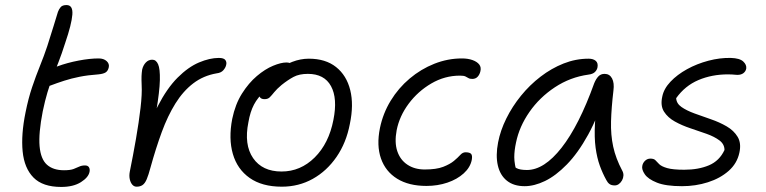

<svg xmlns="http://www.w3.org/2000/svg" viewBox="-20 -726 3030 759"><path d="M222 13Q149 13 112.5 -24Q76 -61 69.5 -127.5Q63 -194 81 -282Q92 -337 107 -381.5Q122 -426 138 -465.5Q154 -505 167 -544Q183 -593 192 -623.5Q201 -654 209 -679Q213 -690 220 -698Q227 -706 243 -706Q269 -706 266 -668Q263 -630 238 -557Q224 -513 211.5 -481Q199 -449 188 -420.5Q177 -392 167.5 -360.5Q158 -329 149 -286Q132 -199 136.5 -148Q141 -97 165.5 -75Q190 -53 233 -53Q258 -53 271 -58Q284 -63 293.5 -67.5Q303 -72 316 -72Q327 -72 331.5 -65Q336 -58 334 -47Q330 -25 300 -6Q270 13 222 13ZM177 -387Q154 -377 143.5 -384Q133 -391 136 -405Q140 -423 153 -436.5Q166 -450 208 -464Q246 -478 290.5 -486.5Q335 -495 370 -495Q390 -495 401.5 -484.5Q413 -474 410 -460Q407 -446 398 -440Q389 -434 369 -432Q327 -429 294.5 -422.5Q262 -416 234 -407Q206 -398 177 -387Z M520 12Q510 12 503 4Q496 -4 493 -17.5Q490 -31 493 -47Q506 -111 517.5 -177Q529 -243 535.5 -299Q542 -355 540 -389Q539 -412 539.5 -425Q540 -438 542 -451Q546 -468 556.5 -479Q567 -490 582 -490Q597 -490 605 -472Q613 -454 612 -409.5Q611 -365 597.5 -285.5Q584 -206 555 -84L540 -126Q566 -233 603 -305Q640 -377 682 -419Q724 -461 766.5 -479Q809 -497 845 -497Q865 -497 871 -488.5Q877 -480 874 -469Q872 -459 863 -448.5Q854 -438 836 -436Q784 -427 744 -396.5Q704 -366 673.5 -317Q643 -268 619.5 -204Q596 -140 575 -64Q567 -34 560 -17.5Q553 -1 543.5 5.5Q534 12 520 12Z M1094 12Q1016 12 967 -22.5Q918 -57 900.5 -117.5Q883 -178 898 -256Q910 -314 936.5 -356Q963 -398 995.5 -425.5Q1028 -453 1059.5 -466Q1091 -479 1112 -479Q1120 -479 1125 -477Q1130 -475 1132.5 -470.5Q1135 -466 1133 -458Q1129 -442 1121 -429.5Q1113 -417 1090 -405Q1050 -385 1024.5 -363Q999 -341 984 -312.5Q969 -284 962 -243Q944 -154 980.5 -101Q1017 -48 1093 -48Q1168 -48 1224 -103.5Q1280 -159 1298 -252Q1315 -337 1288.5 -385.5Q1262 -434 1197 -434Q1163 -434 1140.5 -422Q1118 -410 1093 -390Q1074 -374 1064 -361.5Q1054 -349 1046.5 -341.5Q1039 -334 1026 -334Q1013 -334 1008 -341Q1003 -348 1006 -363Q1010 -383 1028.5 -406Q1047 -429 1075 -449Q1103 -469 1135.5 -481.5Q1168 -494 1201 -494Q1267 -494 1308.5 -461Q1350 -428 1364.5 -370Q1379 -312 1363 -236Q1349 -162 1310.5 -106Q1272 -50 1216.5 -19Q1161 12 1094 12Z M1666 9Q1596 9 1550 -19.5Q1504 -48 1486 -99.5Q1468 -151 1482 -220Q1494 -278 1524.5 -328Q1555 -378 1599.5 -415.5Q1644 -453 1697 -474Q1750 -495 1806 -495Q1830 -495 1848 -488.5Q1866 -482 1874.5 -471Q1883 -460 1879 -444Q1876 -431 1868 -422.5Q1860 -414 1847 -414Q1837 -414 1831.5 -417.5Q1826 -421 1819.5 -424Q1813 -427 1798 -427Q1738 -427 1685 -396Q1632 -365 1595.5 -316Q1559 -267 1548 -211Q1539 -163 1550.5 -128.5Q1562 -94 1590.5 -75Q1619 -56 1659 -56Q1705 -56 1732 -66.5Q1759 -77 1774.5 -90Q1790 -103 1799.5 -113.5Q1809 -124 1820 -124Q1837 -124 1842.5 -117.5Q1848 -111 1845 -94Q1839 -64 1813 -40.5Q1787 -17 1748.5 -4Q1710 9 1666 9Z M2054 10Q2011 10 1984 -11.5Q1957 -33 1948 -72Q1939 -111 1949 -163Q1958 -210 1981.5 -257.5Q2005 -305 2039.5 -347.5Q2074 -390 2117 -423Q2160 -456 2208 -475Q2256 -494 2307 -494Q2325 -494 2335 -485.5Q2345 -477 2342 -460Q2340 -449 2331.5 -441Q2323 -433 2306 -431Q2234 -421 2173.5 -381Q2113 -341 2073 -283.5Q2033 -226 2020 -163Q2013 -131 2013 -104.5Q2013 -78 2025 -36L1991 -93Q2008 -69 2021.5 -61.5Q2035 -54 2063 -54Q2131 -54 2200 -142Q2269 -230 2329 -397Q2336 -414 2345.5 -424Q2355 -434 2370 -434Q2390 -434 2399.5 -416Q2409 -398 2405 -368Q2397 -300 2395.5 -246.5Q2394 -193 2404 -146.5Q2414 -100 2440 -51Q2445 -42 2444.5 -32Q2444 -22 2439 -13Q2434 -4 2426.5 1.5Q2419 7 2410 7Q2397 7 2389.5 1.5Q2382 -4 2377 -14Q2362 -41 2351 -71.5Q2340 -102 2334.5 -142Q2329 -182 2332 -238Q2335 -294 2348 -372L2377 -371Q2345 -266 2305 -193.5Q2265 -121 2221 -76Q2177 -31 2134.5 -10.5Q2092 10 2054 10Z M2676 10Q2612 10 2577 -4Q2542 -18 2529 -37Q2516 -56 2519 -70Q2521 -82 2530 -90.5Q2539 -99 2551 -99Q2565 -99 2571 -92.5Q2577 -86 2586 -77Q2595 -68 2617.5 -61.5Q2640 -55 2685 -55Q2741 -55 2782.5 -72.5Q2824 -90 2844 -133Q2844 -156 2824 -171Q2804 -186 2773 -197Q2742 -208 2709 -219Q2676 -230 2648 -245.5Q2620 -261 2605 -284.5Q2590 -308 2598 -344Q2604 -375 2630.5 -403Q2657 -431 2696 -452.5Q2735 -474 2780.5 -486Q2826 -498 2869 -497Q2904 -496 2918 -483Q2932 -470 2930 -455Q2928 -444 2919 -437Q2910 -430 2895 -430Q2892 -430 2887 -430.5Q2882 -431 2874.5 -431.5Q2867 -432 2858 -432Q2794 -432 2741 -409.5Q2688 -387 2653 -338Q2654 -317 2674 -303Q2694 -289 2725.5 -277.5Q2757 -266 2790.5 -254.5Q2824 -243 2852.5 -226.5Q2881 -210 2896 -185Q2911 -160 2903 -123Q2894 -80 2860.5 -50.5Q2827 -21 2778.5 -5.5Q2730 10 2676 10Z"/></svg>

Font: Shantell Sans Light
Style: Italic
Weight: 300
Italic angle: -11°
Designer: Stephen Nixon, Anya Danilova, Shantell Martin
Foundry: Arrow Type
Version: Version 1.008;[ac192a2d6]